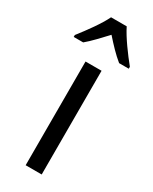

<svg xmlns="http://www.w3.org/2000/svg" viewBox="-230 -813 684 861"><g transform="rotate(30 112.5 -383.0)"><path d="M152 -766H71C50 -722 6 -662 -30 -616V-606H19C47 -629 79 -664 112 -699C143 -664 174 -631 205 -606H255V-616C220 -659 174 -721 152 -766ZM154 0V-537H71V0Z"/></g></svg>

Font: Noto Sans Sinhala UI Condensed
Style: Regular
Weight: 400
Width: 3
Designer: Jelle Bosma - Monotype Design Team
Foundry: Monotype Imaging Inc.
Version: Version 2.006